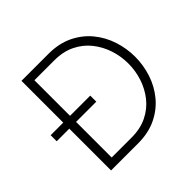

<svg xmlns="http://www.w3.org/2000/svg" viewBox="-178 -930 1121 1121"><g transform="rotate(-45 382.5 -370.0)"><path d="M137 0V-345H33V-395H137V-740H359Q446 -740 511 -708.5Q576 -677 619.5 -624Q663 -571 684.5 -505Q706 -439 706 -370Q706 -301 684.5 -235Q663 -169 619.5 -116Q576 -63 511 -31.5Q446 0 359 0ZM360 -345H193V-51H357Q430 -51 485 -78Q540 -105 576.5 -151Q613 -197 631.5 -253.5Q650 -310 650 -370Q650 -430 631.5 -486.5Q613 -543 576.5 -589Q540 -635 485 -662Q430 -689 357 -689H193V-395H360Z"/></g></svg>

Font: Be Vietnam Pro ExtraLight
Style: Regular
Weight: 200
Designer: Lam Bao, Tony Le, Vietanh Nguyen
Foundry: Yellow Type Foundry
Version: Version 1.002; ttfautohint (v1.8.3)